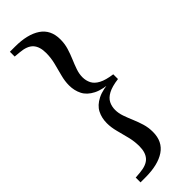

<svg xmlns="http://www.w3.org/2000/svg" viewBox="-318 -819 1015 1015"><g transform="rotate(-45 190.0 -311.0)"><path d="M335.6 -328.3V-293Q285.6 -286.6 258.3 -271.8Q230.9 -257.1 220.1 -235.6Q209.3 -214.1 209.3 -188.3Q209.3 -163.5 218.3 -137.7Q227.2 -112 239.1 -84.2Q250.9 -56.5 259.9 -26.9Q268.8 2.6 268.8 35.4Q268.8 107.4 216.5 142.5Q164.2 177.6 70.8 177.6H33.5V141.7L67.3 139Q120 134.5 142.4 109.6Q164.7 84.8 164.7 38.5Q164.7 1.6 155.7 -34.2Q146.7 -70.1 137.7 -104Q128.7 -138 128.7 -169.4Q128.7 -208.7 144.8 -240.1Q160.8 -271.6 200.4 -291.6Q240 -311.7 310.1 -315.1V-306.2Q240 -309.7 200.4 -329.7Q160.8 -349.8 144.8 -381.6Q128.7 -413.4 128.7 -452Q128.7 -484.1 137.7 -517.7Q146.7 -551.3 155.7 -587Q164.7 -622.7 164.7 -658.8Q164.7 -706.2 142.4 -731Q120 -755.8 67.3 -760.1L33.5 -763.1V-798.9H70.8Q164.2 -798.9 216.5 -763.7Q268.8 -728.5 268.8 -656.4Q268.8 -623.7 259.9 -594.2Q250.9 -564.6 239.1 -537Q227.2 -509.4 218.3 -483.4Q209.3 -457.4 209.3 -432.3Q209.3 -407.2 220.1 -385.7Q230.9 -364.2 258.3 -349.7Q285.6 -335.1 335.6 -328.3Z"/></g></svg>

Font: Noto Serif SC
Style: Regular
Weight: 200
Designer: Ryoko NISHIZUKA 西塚涼子 (kana & ideographs); Frank Grießhammer (Latin, Greek & Cyrillic); Wenlong ZHANG 张文龙 (bopomofo); San
Foundry: Adobe
Version: Version 2.001;hotconv 1.1.0;makeotfexe 2.6.0